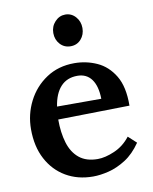

<svg xmlns="http://www.w3.org/2000/svg" viewBox="-85 -809 709 889"><g transform="rotate(-10 269.5 -364.5)"><path d="M281 16Q209 16 153.5 -16.5Q98 -49 66.5 -108.5Q35 -168 35 -249Q35 -319 66 -380Q97 -441 153.5 -478.5Q210 -516 285 -516Q341 -516 391 -493.5Q441 -471 472.5 -419Q504 -367 503 -278L167 -272Q167 -210 181.5 -162Q196 -114 229 -87Q262 -60 316 -60Q351 -60 395 -79Q439 -98 470 -138L508 -103Q475 -55 435 -29.5Q395 -4 355 6Q315 16 281 16ZM172 -332H380Q379 -392 355.5 -424Q332 -456 289 -456Q240 -456 210.5 -424Q181 -392 172 -332ZM283 -596Q253 -596 233.5 -617.5Q214 -639 214 -670Q214 -701 234.5 -723Q255 -745 283 -745Q312 -745 331.5 -723Q351 -701 351 -670Q351 -639 332 -617.5Q313 -596 283 -596Z"/></g></svg>

Font: Lora SemiBold
Style: Regular
Weight: 600
Designer: Olga Karpushina, Alexei Vanyashin (Cyrillic)
Foundry: Cyreal
Version: Version 3.011; ttfautohint (v1.8.4.7-5d5b)